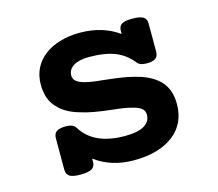

<svg xmlns="http://www.w3.org/2000/svg" viewBox="-75 -556 751 661"><g transform="rotate(-15 300.0 -225.5)"><path d="M188.5 -20.5Q188.5 -3.9 176.3 3.4Q164.1 10.7 136.2 10.7Q108.9 10.7 97.4 3.7Q85.9 -3.4 85.9 -20.5V-131.8Q85.9 -148.4 96.2 -155.8Q106.4 -163.1 129.4 -163.1Q143.6 -163.1 151.6 -159.4Q159.7 -155.8 165 -147.5Q208 -78.1 318.4 -78.1Q364.3 -78.1 387 -91.6Q409.7 -105 409.7 -129.9Q409.7 -144 398.7 -152.6Q387.7 -161.1 366.7 -166Q344.7 -172.4 299.8 -176.8Q265.1 -180.7 238.3 -185.3Q211.4 -189.9 187 -197.8Q130.9 -213.4 103 -252.4Q83.5 -280.3 83.5 -323.7Q83.5 -356 96.4 -381.8Q109.4 -407.7 133.8 -425.8Q157.2 -443.4 189.2 -452.6Q221.2 -461.9 258.8 -461.9Q339.8 -461.9 397.5 -420.4V-430.7Q397.5 -447.8 408.2 -454.8Q418.9 -461.9 446.3 -461.9Q473.6 -461.9 485.1 -454.8Q496.6 -447.8 496.6 -430.7V-331.1Q496.6 -314.5 486.8 -307.4Q477.1 -300.3 454.6 -300.3Q431.6 -300.3 422.9 -311Q397.9 -343.3 362.3 -357.9Q325.7 -373 267.6 -373Q232.4 -373 212.6 -360.6Q192.9 -348.1 192.9 -326.7Q192.9 -314.5 202.6 -306.4Q212.4 -298.3 230.5 -293.5Q253.4 -287.1 293.5 -283.7Q333 -279.3 356 -275.9Q378.9 -272.5 402.3 -266.6Q448.7 -255.4 478.5 -231.9Q502.9 -212.4 512.7 -182.6Q519 -163.6 519 -138.7Q519 -69.3 469.2 -30.3Q444.3 -10.3 408.4 0.2Q372.6 10.7 326.7 10.7Q246.1 10.7 188.5 -32.2Z"/></g></svg>

Font: Courier Prime SemiBold
Style: Regular
Weight: 600
Designer: Alan Dague-Greene
Foundry: Quote-Unquote Apps
Version: Version 1.202